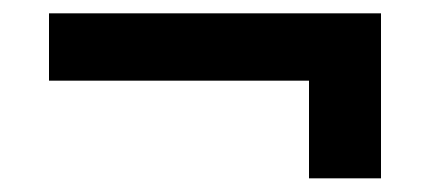

<svg xmlns="http://www.w3.org/2000/svg" viewBox="-20 -346 640 288"><path d="M443.5 -225H53.5V-326H551.5V-78.5H443.5Z"/></svg>

Font: JuliaMono SemiBoldItalic
Style: Regular
Weight: 600
Italic angle: -9°
Monospace: yes
Designer: cormullion
Foundry: corm
Version: Version 0.049; ttfautohint (v1.8.4)